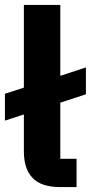

<svg xmlns="http://www.w3.org/2000/svg" viewBox="-22 -760 369 780"><path d="M289 0H222Q146 0 110.5 -37Q75 -74 75 -144V-295L-2 -270V-379L75 -404V-740H223V-452L327 -486V-377L223 -343V-115H289Z"/></svg>

Font: IBM Plex Thai
Style: Bold
Weight: 700
Designer: Mike Abbink, Paul van der Laan, Pieter van Rosmalen, Ben Mitchell, Mark Frömberg
Foundry: Bold Monday
Version: Version 1.0